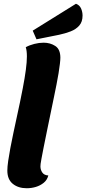

<svg xmlns="http://www.w3.org/2000/svg" viewBox="-20 -981 459 1021"><path d="M122 20Q77 20 48 -3.5Q19 -27 19 -74Q19 -94 23.5 -125Q28 -156 35 -193.5Q42 -231 51 -273Q60 -315 69 -357Q78 -399 86.5 -438.5Q95 -478 101 -511Q112 -568 117.5 -610Q123 -652 123 -681Q123 -696 121.5 -708.5Q120 -721 117 -730Q137 -741 162.5 -747.5Q188 -754 212 -754Q247 -754 274 -736.5Q301 -719 301 -674Q301 -663 298.5 -641.5Q296 -620 291.5 -592Q287 -564 280.5 -531.5Q274 -499 267 -465Q246 -363 232.5 -298Q219 -233 211.5 -194.5Q204 -156 200.5 -137Q197 -118 196 -110Q195 -102 195 -96Q195 -78 205 -63.5Q215 -49 237 -48Q231 -24 212.5 -9Q194 6 170.5 13Q147 20 122 20ZM174 -772 154 -818 384 -961Q403 -954 411 -936Q419 -918 419 -898Q419 -865 401.5 -845Q384 -825 355.5 -814Q327 -803 294 -796Z"/></svg>

Font: Sansita Swashed Light
Style: Bold
Weight: 700
Version: Version 1.003